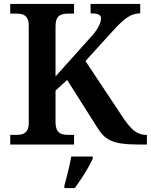

<svg xmlns="http://www.w3.org/2000/svg" viewBox="-20 -734 766 975"><path d="M32 0V-49H63Q80 -49 94 -53Q108 -57 117 -70.5Q126 -84 126 -111V-602Q126 -630 117 -643.5Q108 -657 94 -661Q80 -665 63 -665H32V-714H356V-665H325Q308 -665 293.5 -660.5Q279 -656 270.5 -642Q262 -628 262 -598V-346L437 -541Q459 -564 470.5 -582Q482 -600 487.5 -614Q493 -628 493 -640Q493 -655 480.5 -660.5Q468 -666 440 -666V-714H692V-666Q666 -666 643.5 -655Q621 -644 598.5 -623.5Q576 -603 552 -576L414 -424L610 -129Q630 -100 647.5 -82.5Q665 -65 683.5 -57Q702 -49 722 -49H726V0H688Q634 0 598.5 -5Q563 -10 540.5 -21Q518 -32 502 -49Q486 -66 471 -91L321 -328L262 -274V-116Q262 -87 270.5 -72.5Q279 -58 293.5 -53.5Q308 -49 325 -49H356V0ZM307 208Q313 187 319.5 161.5Q326 136 332 110Q338 84 342 61H451V71Q442 92 426.5 119Q411 146 393.5 172.5Q376 199 360 221H307Z"/></svg>

Font: Noto Serif Gujarati SemiBold
Style: Regular
Weight: 600
Version: Version 2.102